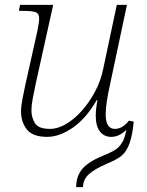

<svg xmlns="http://www.w3.org/2000/svg" viewBox="-20 -556 607 794"><path d="M175 10Q115 10 91 -21Q67 -52 67 -94Q67 -117 73 -147.5Q79 -178 85 -206L135 -430Q138 -445 140 -458.5Q142 -472 142 -479Q142 -501 126.5 -506Q111 -511 77 -511H58L63 -536H200L128 -211Q121 -179 115.5 -149.5Q110 -120 110 -100Q110 -70 124.5 -46.5Q139 -23 187 -23Q219 -23 253 -43Q287 -63 318 -97.5Q349 -132 373 -177Q397 -222 407 -272L463 -536H505L434 -202Q427 -171 422 -139Q417 -107 417 -83Q417 -23 455 -23Q487 -23 513 -57L533 -53Q531 -32 527.5 -10Q524 12 516 36Q504 69 485 86Q466 103 422 121Q371 143 347.5 164.5Q324 186 323 218H295Q295 171 322 140.5Q349 110 415 84Q452 69 466.5 56Q481 43 490 24Q494 15 497 4.5Q500 -6 503 -19Q489 -6 473.5 2Q458 10 439 10Q411 10 393.5 -12Q376 -34 376 -77Q376 -105 383 -142H380Q336 -66 281 -28Q226 10 175 10Z"/></svg>

Font: Noto Serif ExtraLight
Style: Italic
Weight: 200
Italic angle: -12°
Designer: Monotype Design Team
Foundry: Monotype Imaging Inc.
Version: Version 2.014; ttfautohint (v1.8.4.7-5d5b)